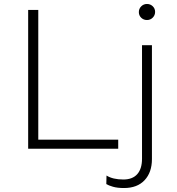

<svg xmlns="http://www.w3.org/2000/svg" viewBox="-20 -750 891 968"><path d="M122 -700H173V-46H576V0H122ZM605 198Q572 198 549.5 191.5Q527 185 516 178L517 135Q549 155 602 155Q648 155 672 128Q696 101 696 50V-522H746V52Q746 119 709 158.5Q672 198 605 198ZM721 -649Q704 -649 692 -660.5Q680 -672 680 -689Q680 -706 692 -718Q704 -730 721 -730Q738 -730 750 -718.5Q762 -707 762 -690Q762 -673 750 -661Q738 -649 721 -649Z"/></svg>

Font: Hilab Light
Style: Regular
Weight: 300
Designer: Cristianderson Lima
Foundry: Cristianderson
Version: Version 1.0